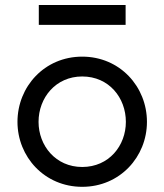

<svg xmlns="http://www.w3.org/2000/svg" viewBox="-20 -721 647 756"><path d="M132.8 -701.2V-623H474.6V-701.2ZM303.7 -498C155.3 -498 48.8 -379.9 48.8 -241.2C48.8 -103.5 155.3 14.6 303.7 14.6C452.1 14.6 558.6 -103.5 558.6 -241.2C558.6 -379.9 452.1 -498 303.7 -498ZM303.7 -419.9C409.2 -419.9 475.6 -335.9 475.6 -241.2C475.6 -147.5 409.2 -63.5 303.7 -63.5C199.2 -63.5 131.8 -147.5 131.8 -241.2C131.8 -335.9 199.2 -419.9 303.7 -419.9Z"/></svg>

Font: Sen-gleads
Style: Regular
Weight: 400
Designer: Kosal Sen, Philatype
Foundry: Philatype
Version: Version 1.004; ttfautohint (v1.8.3)